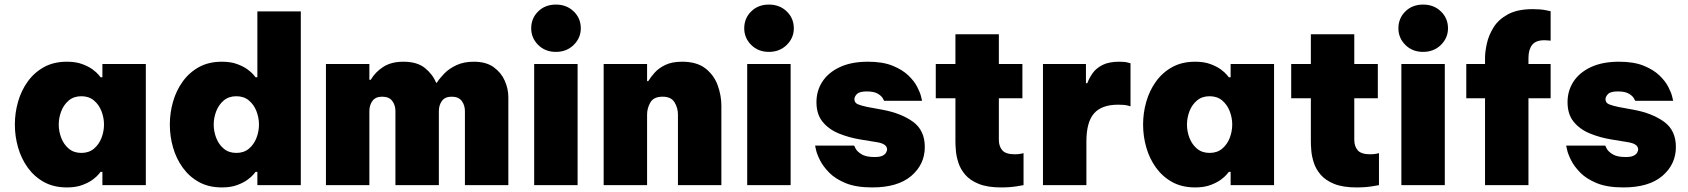

<svg xmlns="http://www.w3.org/2000/svg" viewBox="-20 -810 7385 840"><path d="M273 -540Q312 -540 340 -529.5Q368 -519 385.5 -506Q403 -493 411.5 -482.5Q420 -472 420 -472H428V-530H618V0H428V-58H420Q420 -58 411.5 -47.5Q403 -37 385.5 -24Q368 -11 340 -0.5Q312 10 273 10Q215 10 172.5 -13.5Q130 -37 101.5 -76.5Q73 -116 59 -165Q45 -214 45 -265Q45 -316 59 -365Q73 -414 101.5 -453.5Q130 -493 172.5 -516.5Q215 -540 273 -540ZM336 -389Q303 -389 281 -370.5Q259 -352 248 -323.5Q237 -295 237 -265Q237 -235 248 -206.5Q259 -178 281 -159.5Q303 -141 336 -141Q369 -141 391 -159.5Q413 -178 424 -206.5Q435 -235 435 -265Q435 -295 424 -323.5Q413 -352 391 -370.5Q369 -389 336 -389Z M951 10Q893 10 850.5 -13.5Q808 -37 779.5 -76.5Q751 -116 737 -165Q723 -214 723 -265Q723 -316 737 -365Q751 -414 779.5 -453.5Q808 -493 850.5 -516.5Q893 -540 951 -540Q990 -540 1018 -529.5Q1046 -519 1063.5 -506Q1081 -493 1089.5 -482.5Q1098 -472 1098 -472H1106V-760H1296V0H1106V-58H1098Q1098 -58 1089.5 -47.5Q1081 -37 1063.5 -24Q1046 -11 1018 -0.5Q990 10 951 10ZM1014 -141Q1047 -141 1069 -159.5Q1091 -178 1102 -206.5Q1113 -235 1113 -265Q1113 -295 1102 -323.5Q1091 -352 1069 -370.5Q1047 -389 1014 -389Q981 -389 959 -370.5Q937 -352 926 -323.5Q915 -295 915 -265Q915 -235 926 -206.5Q937 -178 959 -159.5Q981 -141 1014 -141Z M1406 0V-530H1596V-461H1602Q1622 -495 1657 -517.5Q1692 -540 1745 -540Q1805 -540 1839 -512.5Q1873 -485 1888 -448H1891Q1903 -467 1924 -488.5Q1945 -510 1977 -525Q2009 -540 2053 -540Q2107 -540 2140 -516Q2173 -492 2188.5 -456.5Q2204 -421 2204 -385V0H2014V-324Q2014 -350 2000 -368.5Q1986 -387 1956 -387Q1927 -387 1913.5 -368.5Q1900 -350 1900 -324V0H1710V-324Q1710 -350 1696 -368.5Q1682 -387 1652 -387Q1623 -387 1609.5 -368.5Q1596 -350 1596 -324V0Z M2412 -583Q2365 -583 2334.5 -613.5Q2304 -644 2304 -686Q2304 -730 2334.5 -760Q2365 -790 2412 -790Q2459 -790 2490 -760Q2521 -730 2521 -686Q2521 -644 2490 -613.5Q2459 -583 2412 -583ZM2317 0V-530H2507V0Z M2621 0V-530H2811V-455H2816Q2827 -473 2844.5 -492.5Q2862 -512 2891 -526Q2920 -540 2964 -540Q3029 -540 3066.5 -510.5Q3104 -481 3120 -436.5Q3136 -392 3136 -347V0H2946V-309Q2946 -338 2931 -362.5Q2916 -387 2879 -387Q2840 -387 2825.5 -362Q2811 -337 2811 -309V0Z M3344 -583Q3297 -583 3266.5 -613.5Q3236 -644 3236 -686Q3236 -730 3266.5 -760Q3297 -790 3344 -790Q3391 -790 3422 -760Q3453 -730 3453 -686Q3453 -644 3422 -613.5Q3391 -583 3344 -583ZM3249 0V-530H3439V0Z M3796 10Q3726 10 3680.5 -8.5Q3635 -27 3608 -54.5Q3581 -82 3567.5 -109Q3554 -136 3550 -154.5Q3546 -173 3546 -173H3717Q3717 -173 3723 -160.5Q3729 -148 3748.5 -135.5Q3768 -123 3806 -123Q3831 -123 3842.5 -129.5Q3854 -136 3857.5 -144Q3861 -152 3861 -156Q3861 -181 3816 -188L3743 -200Q3694 -208 3650 -226Q3606 -244 3579 -277Q3552 -310 3552 -363Q3552 -413 3578 -453Q3604 -493 3654.5 -516.5Q3705 -540 3777 -540Q3842 -540 3885 -522.5Q3928 -505 3954 -480Q3980 -455 3993 -429.5Q4006 -404 4010 -386.5Q4014 -369 4014 -369H3848Q3848 -369 3842.5 -379.5Q3837 -390 3820.5 -400Q3804 -410 3772 -410Q3740 -410 3729 -398.5Q3718 -387 3718 -376Q3718 -360 3734 -353.5Q3750 -347 3775 -342L3840 -330Q3922 -315 3974 -277.5Q4026 -240 4026 -167Q4026 -91 3967 -40.5Q3908 10 3796 10Z M4360 10Q4300 10 4262 -5.5Q4224 -21 4203 -45.5Q4182 -70 4173 -98Q4164 -126 4162 -150.5Q4160 -175 4160 -191V-380H4074V-530H4160V-660H4350V-530H4453V-380H4350V-198Q4350 -170 4365 -152.5Q4380 -135 4420 -135Q4436 -135 4447 -137.5Q4458 -140 4458 -140V0Q4458 0 4428.5 5Q4399 10 4360 10Z M4543 0V-530H4731V-446H4737Q4745 -468 4760 -489.5Q4775 -511 4803 -525.5Q4831 -540 4877 -540Q4901 -540 4913.5 -536.5Q4926 -533 4926 -533V-345Q4926 -345 4912.5 -348.5Q4899 -352 4872 -352Q4800 -352 4766.5 -314Q4733 -276 4733 -191V0Z M5209 -540Q5248 -540 5276 -529.5Q5304 -519 5321.5 -506Q5339 -493 5347.5 -482.5Q5356 -472 5356 -472H5364V-530H5554V0H5364V-58H5356Q5356 -58 5347.5 -47.5Q5339 -37 5321.5 -24Q5304 -11 5276 -0.5Q5248 10 5209 10Q5151 10 5108.5 -13.5Q5066 -37 5037.5 -76.5Q5009 -116 4995 -165Q4981 -214 4981 -265Q4981 -316 4995 -365Q5009 -414 5037.5 -453.5Q5066 -493 5108.5 -516.5Q5151 -540 5209 -540ZM5272 -389Q5239 -389 5217 -370.5Q5195 -352 5184 -323.5Q5173 -295 5173 -265Q5173 -235 5184 -206.5Q5195 -178 5217 -159.5Q5239 -141 5272 -141Q5305 -141 5327 -159.5Q5349 -178 5360 -206.5Q5371 -235 5371 -265Q5371 -295 5360 -323.5Q5349 -352 5327 -370.5Q5305 -389 5272 -389Z M5915 10Q5855 10 5817 -5.5Q5779 -21 5758 -45.5Q5737 -70 5728 -98Q5719 -126 5717 -150.5Q5715 -175 5715 -191V-380H5629V-530H5715V-660H5905V-530H6008V-380H5905V-198Q5905 -170 5920 -152.5Q5935 -135 5975 -135Q5991 -135 6002 -137.5Q6013 -140 6013 -140V0Q6013 0 5983.5 5Q5954 10 5915 10Z M6206 -583Q6159 -583 6128.5 -613.5Q6098 -644 6098 -686Q6098 -730 6128.5 -760Q6159 -790 6206 -790Q6253 -790 6284 -760Q6315 -730 6315 -686Q6315 -644 6284 -613.5Q6253 -583 6206 -583ZM6111 0V-530H6301V0Z M6477 0V-380H6395V-530H6477V-556Q6477 -583 6485 -619.5Q6493 -656 6514.5 -690.5Q6536 -725 6577.5 -747.5Q6619 -770 6686 -770Q6720 -770 6742 -765.5Q6764 -761 6764 -761V-632Q6764 -632 6754.5 -633Q6745 -634 6737 -634Q6699 -634 6683 -613.5Q6667 -593 6667 -556V-530H6764V-380H6667V0Z M7082 10Q7012 10 6966.5 -8.5Q6921 -27 6894 -54.5Q6867 -82 6853.5 -109Q6840 -136 6836 -154.5Q6832 -173 6832 -173H7003Q7003 -173 7009 -160.5Q7015 -148 7034.5 -135.5Q7054 -123 7092 -123Q7117 -123 7128.5 -129.5Q7140 -136 7143.5 -144Q7147 -152 7147 -156Q7147 -181 7102 -188L7029 -200Q6980 -208 6936 -226Q6892 -244 6865 -277Q6838 -310 6838 -363Q6838 -413 6864 -453Q6890 -493 6940.5 -516.5Q6991 -540 7063 -540Q7128 -540 7171 -522.5Q7214 -505 7240 -480Q7266 -455 7279 -429.5Q7292 -404 7296 -386.5Q7300 -369 7300 -369H7134Q7134 -369 7128.5 -379.5Q7123 -390 7106.5 -400Q7090 -410 7058 -410Q7026 -410 7015 -398.5Q7004 -387 7004 -376Q7004 -360 7020 -353.5Q7036 -347 7061 -342L7126 -330Q7208 -315 7260 -277.5Q7312 -240 7312 -167Q7312 -91 7253 -40.5Q7194 10 7082 10Z"/></svg>

Font: Be Vietnam Pro Black
Style: Regular
Weight: 900
Designer: Lam Bao, Tony Le, Vietanh Nguyen
Foundry: Yellow Type Foundry
Version: Version 1.002; ttfautohint (v1.8.3)